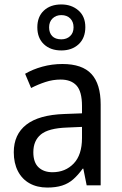

<svg xmlns="http://www.w3.org/2000/svg" viewBox="-20 -834 548 864"><path d="M261 -546Q350 -546 391.5 -501Q433 -456 433 -364V0H370L355 -75H352Q332 -47 310 -27.5Q288 -8 259.5 1Q231 10 193 10Q147 10 113 -9Q79 -28 60.5 -64Q42 -100 42 -149Q42 -229 98.5 -273Q155 -317 269 -321L349 -324V-357Q349 -422 324.5 -449Q300 -476 253 -476Q218 -476 184.5 -465Q151 -454 120 -438L93 -502Q127 -522 170.5 -534Q214 -546 261 -546ZM281 -260Q198 -257 164 -229Q130 -201 130 -149Q130 -103 153.5 -81Q177 -59 216 -59Q274 -59 311.5 -98Q349 -137 349 -213V-263ZM256 -607Q207 -607 177.5 -635Q148 -663 148 -711Q148 -759 177.5 -786.5Q207 -814 256 -814Q302 -814 333 -787Q364 -760 364 -712Q364 -663 334 -635Q304 -607 256 -607ZM256 -657Q280 -657 295.5 -671.5Q311 -686 311 -711Q311 -736 296 -751Q281 -766 256 -766Q232 -766 216.5 -751Q201 -736 201 -711Q201 -686 215 -671.5Q229 -657 256 -657Z"/></svg>

Font: Noto Sans SemiCondensed
Style: Regular
Weight: 400
Width: 4
Version: Version 2.013